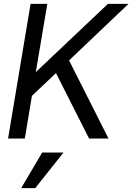

<svg xmlns="http://www.w3.org/2000/svg" viewBox="-20 -720 688 998"><path d="M226 -700 166 -345 541 -700H648L339 -406L544 0H443L271 -340L146 -222L109 0H22L139 -700ZM310 73 163 258H90L199 73Z"/></svg>

Font: CommitMono
Style: Italic
Weight: 400
Monospace: yes
Designer: Eigil Nikolajsen
Foundry: Eigil Nikolajsen
Version: Version 1.143